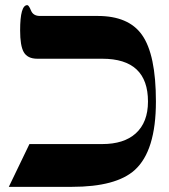

<svg xmlns="http://www.w3.org/2000/svg" viewBox="-20 -725 656 745"><path d="M585 -331.1Q585 -139.6 502.9 -65.4Q430.7 0 258.8 0H14.2L94.2 -166H377Q460.4 -166 506.3 -207Q554.2 -250 554.2 -331.1Q554.2 -497.1 377 -497.1H125Q86.4 -497.1 71.8 -523.4Q58.1 -547.9 58.1 -606.9Q58.1 -705.1 85.9 -705.1Q91.8 -705.1 100.3 -684.1Q108.9 -663.1 134.8 -663.1H358.9Q479 -663.1 530.8 -589.8Q585 -513.7 585 -331.1Z"/></svg>

Font: Ezra SIL
Style: Regular
Weight: 400
Designer: Development by SIL's NRSI team. OpenType tables by Ralph Hancock ( hancock@dircon.co.uk )
Foundry: SIL International, Version 2.51: 2007
Version: Version 2.51, 2007